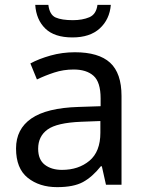

<svg xmlns="http://www.w3.org/2000/svg" viewBox="-20 -760 601 790"><path d="M288 -545Q386 -545 433 -502Q480 -459 480 -365V0H416L399 -76H395Q360 -32 321.5 -11Q283 10 215 10Q142 10 94 -28.5Q46 -67 46 -149Q46 -229 109 -272.5Q172 -316 303 -320L394 -323V-355Q394 -422 365 -448Q336 -474 283 -474Q241 -474 203 -461.5Q165 -449 132 -433L105 -499Q140 -518 188 -531.5Q236 -545 288 -545ZM314 -259Q214 -255 175.5 -227Q137 -199 137 -148Q137 -103 164.5 -82Q192 -61 235 -61Q303 -61 348 -98.5Q393 -136 393 -214V-262ZM436 -740Q431 -680 390.5 -643Q350 -606 278 -606Q204 -606 166.5 -642.5Q129 -679 125 -740H179Q184 -699 209 -688Q234 -677 280 -677Q319 -677 347.5 -689Q376 -701 381 -740Z"/></svg>

Font: Noto Znamenny Musical Notation
Style: Regular
Weight: 400
Version: Version 1.003; ttfautohint (v1.8.4.7-5d5b)